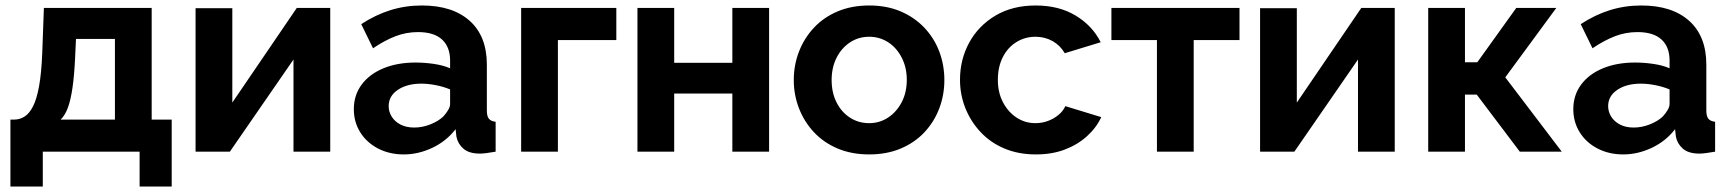

<svg xmlns="http://www.w3.org/2000/svg" viewBox="-20 -553 6305 700"><path d="M18 127V-117H32Q52 -117 69.5 -128Q87 -139 100.5 -165.5Q114 -192 122.5 -239Q131 -286 134 -359L140 -524H533V-117H606V127H489V0H136V127ZM399 -117V-411H257L254 -346Q251 -280 244.5 -234.5Q238 -189 227.5 -160.5Q217 -132 201 -117Z M693 0V-523H827V-179L1062 -524H1184V0H1050V-336L818 0Z M1495 -325Q1528 -325 1562 -320Q1596 -315 1621 -304V-332Q1621 -382 1591.5 -409Q1562 -436 1504 -436Q1461 -436 1422 -421Q1383 -406 1340 -377L1297 -465Q1349 -499 1403.5 -516Q1458 -533 1518 -533Q1630 -533 1692.5 -477Q1755 -421 1755 -317V-150Q1755 -129 1762.5 -120Q1770 -111 1787 -109V0Q1769 3 1754.5 5Q1740 7 1730 7Q1690 7 1669.5 -11Q1649 -29 1644 -55L1641 -82Q1607 -38 1556 -14Q1505 10 1452 10Q1400 10 1358.5 -11.5Q1317 -33 1293.5 -70.5Q1270 -108 1270 -155Q1270 -206 1298.5 -244.5Q1327 -283 1378 -304Q1429 -325 1495 -325ZM1621 -174V-227Q1597 -237 1569 -242.5Q1541 -248 1516 -248Q1464 -248 1430.5 -225.5Q1397 -203 1397 -166Q1397 -146 1408 -128Q1419 -110 1440 -99Q1461 -88 1490 -88Q1520 -88 1549 -99.5Q1578 -111 1596 -128Q1607 -140 1614 -152Q1621 -164 1621 -174Z M1880 0V-524H2227V-407H2014V0Z M2304 0V-524H2438V-324H2650V-524H2784V0H2650V-212H2438V0Z M2874 -261Q2874 -316 2893 -365Q2912 -414 2947.5 -452Q2983 -490 3034 -511.5Q3085 -533 3149 -533Q3213 -533 3263.5 -511.5Q3314 -490 3350 -452Q3386 -414 3404.5 -365Q3423 -316 3423 -261Q3423 -207 3404.5 -158Q3386 -109 3350.5 -71Q3315 -33 3264 -11.5Q3213 10 3149 10Q3085 10 3034 -11.5Q2983 -33 2947.5 -71Q2912 -109 2893 -158Q2874 -207 2874 -261ZM3149 -104Q3187 -104 3218 -124.5Q3249 -145 3267.5 -180.5Q3286 -216 3286 -262Q3286 -307 3267.5 -343Q3249 -379 3218 -399Q3187 -419 3149 -419Q3110 -419 3079 -398.5Q3048 -378 3030 -342.5Q3012 -307 3012 -261Q3012 -215 3030 -179.5Q3048 -144 3079 -124Q3110 -104 3149 -104Z M3480 -262Q3480 -336 3513.5 -397.5Q3547 -459 3609 -496Q3671 -533 3756 -533Q3841 -533 3902 -496Q3963 -459 3993 -399L3862 -359Q3845 -388 3817 -403.5Q3789 -419 3755 -419Q3717 -419 3685.5 -399.5Q3654 -380 3636 -344.5Q3618 -309 3618 -262Q3618 -216 3636.5 -180.5Q3655 -145 3686 -124.5Q3717 -104 3755 -104Q3779 -104 3800.5 -112Q3822 -120 3839 -134Q3856 -148 3864 -166L3995 -126Q3977 -87 3942.5 -56Q3908 -25 3861.5 -7.5Q3815 10 3757 10Q3693 10 3642 -11.5Q3591 -33 3555 -71.5Q3519 -110 3499.5 -159Q3480 -208 3480 -262Z M4198 0V-407H4032V-524H4499V-407H4332V0Z M4574 0V-523H4708V-179L4943 -524H5065V0H4931V-336L4699 0Z M5187 0V-524H5321V-326H5366L5508 -524H5654L5468 -271L5674 0H5521L5364 -208H5321V0Z M5941 -325Q5974 -325 6008 -320Q6042 -315 6067 -304V-332Q6067 -382 6037.5 -409Q6008 -436 5950 -436Q5907 -436 5868 -421Q5829 -406 5786 -377L5743 -465Q5795 -499 5849.5 -516Q5904 -533 5964 -533Q6076 -533 6138.5 -477Q6201 -421 6201 -317V-150Q6201 -129 6208.5 -120Q6216 -111 6233 -109V0Q6215 3 6200.5 5Q6186 7 6176 7Q6136 7 6115.5 -11Q6095 -29 6090 -55L6087 -82Q6053 -38 6002 -14Q5951 10 5898 10Q5846 10 5804.5 -11.5Q5763 -33 5739.5 -70.5Q5716 -108 5716 -155Q5716 -206 5744.5 -244.5Q5773 -283 5824 -304Q5875 -325 5941 -325ZM6067 -174V-227Q6043 -237 6015 -242.5Q5987 -248 5962 -248Q5910 -248 5876.5 -225.5Q5843 -203 5843 -166Q5843 -146 5854 -128Q5865 -110 5886 -99Q5907 -88 5936 -88Q5966 -88 5995 -99.5Q6024 -111 6042 -128Q6053 -140 6060 -152Q6067 -164 6067 -174Z"/></svg>

Font: YasnoRaleway
Style: Bold
Weight: 700
Designer: Matt McInerney, Pablo Impallari, Rodrigo Fuenzalida
Foundry: Matt McInerney, Pablo Impallari, Rodrigo Fuenzalida
Version: Version 4.026